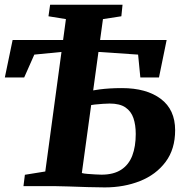

<svg xmlns="http://www.w3.org/2000/svg" viewBox="-28 -789 762 814"><path d="M416 5.5Q385 5.5 343.5 4.2Q302 3 262.5 1.5Q223 0 199.5 0H71.5L77.5 -48L164 -62L251.5 -708L177.5 -720L184.5 -769H491.5L486.5 -720L408.5 -708L319 -55.5Q326.5 -53 342.5 -51.8Q358.5 -50.5 375.8 -49.5Q393 -48.5 402.5 -48.5Q453.5 -48.5 485.8 -69.5Q518 -90.5 532.8 -129.2Q547.5 -168 547.5 -221Q547.5 -259 537.8 -288Q528 -317 504 -333.5Q480 -350 437 -350Q427 -350 408.2 -348.8Q389.5 -347.5 373.5 -345.8Q357.5 -344 354.5 -343L359 -404.5Q375.5 -407.5 394.5 -410Q413.5 -412.5 436.8 -414Q460 -415.5 489 -415.5Q593 -415.5 653.8 -369.8Q714.5 -324 714.5 -237Q714.5 -156.5 674 -102.5Q633.5 -48.5 565.8 -21.5Q498 5.5 416 5.5ZM-7.5 -460.5 25.5 -619.5H678.5L646 -460.5H567L557.5 -557.5L296 -575L117.5 -557.5L74.5 -460.5Z"/></svg>

Font: Merriweather 24pt ExtraBold
Style: Italic
Weight: 800
Italic angle: -7.8°
Version: Version 2.101